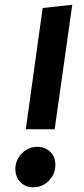

<svg xmlns="http://www.w3.org/2000/svg" viewBox="-20 -775 353 811"><path d="M285.2 -754.9 210.9 -229H88.9L160.2 -741.2ZM120.1 16.1Q86.9 16.1 65.9 -5.9Q44.9 -27.8 44.9 -61Q44.9 -99.1 72.3 -127Q99.6 -154.8 138.2 -154.8Q170.9 -154.8 192.4 -133.5Q213.9 -112.3 213.9 -79.1Q213.9 -40 186.8 -12Q159.7 16.1 120.1 16.1Z"/></svg>

Font: FiraGO SemiBold
Style: Italic
Weight: 600
Italic angle: -8°
Designer: bBox Type GmbH
Foundry: bBox Type GmbH
Version: Version 1.001;PS 001.001;hotconv 1.0.88;makeotf.lib2.5.64775